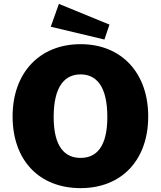

<svg xmlns="http://www.w3.org/2000/svg" viewBox="-20 -961 830 991"><path d="M284 -941 242 -823 519 -757 545 -834ZM396 10C609 10 745 -136 745 -360C745 -586 606 -733 396 -733C185 -733 45 -586 45 -360C45 -135 181 10 396 10ZM396 -146C316 -146 257 -201 257 -357C257 -518 316 -577 396 -577C476 -577 534 -518 534 -357C534 -201 476 -146 396 -146Z"/></svg>

Font: United Sans Black
Style: Regular
Weight: 900
Designer: Pablo Impallari, Rodrigo Fuenzalida (Modified by Dan O. Williams)
Version: Version 1.000;PS 001.000;hotconv 1.0.88;makeotf.lib2.5.64775